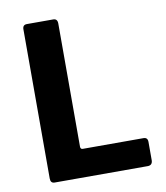

<svg xmlns="http://www.w3.org/2000/svg" viewBox="-77 -731 687 796"><g transform="rotate(-10 266.5 -333.5)"><path d="M71.7 -20V-648Q71.7 -667 89.7 -667H200.3Q218 -667 218.3 -647.3V-127.7Q218.7 -117.3 228 -117.3H482.3Q501.3 -118 501.3 -98.3V-20.7Q500.7 -1 482.3 0H89Q71.7 0 71.7 -20Z"/></g></svg>

Font: Vivano Light
Style: Regular
Weight: 300
Designer: Joe Prince, Josias Burgherr
Version: Version 2.064;September 19, 2022;FontCreator 14.0.0.2877 64-